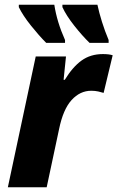

<svg xmlns="http://www.w3.org/2000/svg" viewBox="-20 -786 493 806"><path d="M13 0H176L228 -244Q245 -327 280.5 -366Q316 -405 363 -405Q379 -405 392.5 -402Q406 -399 415 -396L453 -554Q438 -559 412 -559Q360 -559 322.5 -532Q285 -505 252 -451H247L257 -549H130ZM174 -606H253V-618Q219 -694 208 -766H59V-756Q76 -721 110 -678.5Q144 -636 174 -606ZM356 -606H436V-618Q420 -656 408 -694.5Q396 -733 389 -766H242V-756Q258 -721 291.5 -678.5Q325 -636 356 -606Z"/></svg>

Font: Noto Sans Display Extra
Style: Italic
Weight: 800
Italic angle: -12°
Designer: Monotype Design Team
Foundry: Monotype Imaging Inc.
Version: Version 1.900